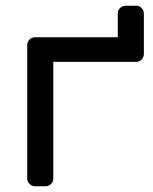

<svg xmlns="http://www.w3.org/2000/svg" viewBox="-20 -650 535 670"><path d="M391 -603Q391 -614 399 -622Q407 -630 418 -630H455Q466 -630 474 -622Q482 -614 482 -603V-461Q482 -450 474 -442Q466 -434 455 -434H166V-27Q166 -16 158 -8Q150 0 139 0H102Q91 0 83 -8Q75 -16 75 -27V-493Q75 -504 83 -512Q91 -520 102 -520H391Z"/></svg>

Font: Hezaedrus
Style: Regular
Weight: 400
Designer: Hubert & Fischer
Foundry: Hubert & Fischer
Version: Version 1.10;September 3, 2019;FontCreator 11.5.0.2425 64-bi